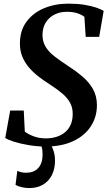

<svg xmlns="http://www.w3.org/2000/svg" viewBox="-20 -772 578 1026"><path d="M223.5 11Q177 11 131.8 3.2Q86.5 -4.5 53.2 -15.2Q20 -26 8 -35L34.5 -181.5H107L112.5 -69Q129.5 -55 159.5 -43.8Q189.5 -32.5 225 -32.5Q256 -32.5 282 -40.8Q308 -49 327.2 -65Q346.5 -81 357.2 -104.8Q368 -128.5 368.5 -159.5Q369.5 -195 354.8 -222.2Q340 -249.5 312 -273Q284 -296.5 244.5 -322Q214.5 -341 186.2 -362.8Q158 -384.5 135.5 -410.5Q113 -436.5 99.8 -468Q86.5 -499.5 86.5 -538.5Q86 -607.5 121 -655.2Q156 -703 215 -727.8Q274 -752.5 345.5 -752.5Q393.5 -752.5 430.5 -746.5Q467.5 -740.5 493.8 -731.5Q520 -722.5 534 -714L510 -575H438L431 -682Q417.5 -693 394 -701Q370.5 -709 337 -709Q301 -709 271.8 -694.5Q242.5 -680 225 -652.5Q207.5 -625 207 -586Q207 -549 224.2 -521.2Q241.5 -493.5 272.8 -469.5Q304 -445.5 345.5 -418.5Q384.5 -393.5 419.2 -364.2Q454 -335 475.8 -297.8Q497.5 -260.5 498 -211Q498 -147 465.2 -96.8Q432.5 -46.5 371 -17.8Q309.5 11 223.5 11ZM218 -15 242 -13Q254.5 2.5 264.2 28.5Q274 54.5 274 86Q274 130 257.5 163Q241 196 210.2 214.5Q179.5 233 136.5 233Q116 233 95.8 228.2Q75.5 223.5 63 215.5L72.5 141Q80 145 93.2 148.2Q106.5 151.5 122 151Q161.5 150.5 184.2 126Q207 101.5 207.5 55Q208 30.5 202.8 14.2Q197.5 -2 192.5 -13Z"/></svg>

Font: Merriweather 72pt SemiBold
Style: Italic
Weight: 600
Italic angle: -7.8°
Version: Version 2.101